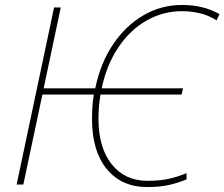

<svg xmlns="http://www.w3.org/2000/svg" viewBox="-20 -744 905 774"><path d="M573 10Q470 10 410.5 -62.5Q351 -135 351 -263Q351 -288 352.5 -313Q354 -338 358 -363H151L74 0H47L198 -714H225L156 -388H364Q385 -490 436 -565.5Q487 -641 558.5 -682.5Q630 -724 714 -724Q800 -724 865 -687L853 -662Q820 -683 784 -691Q748 -699 714 -699Q637 -699 570.5 -661Q504 -623 457 -553Q410 -483 390 -388H718L712 -363H385Q381 -339 379 -315Q377 -291 377 -266Q377 -148 430.5 -81.5Q484 -15 575 -15Q624 -15 661.5 -23.5Q699 -32 732 -46V-21Q699 -7 662 1.5Q625 10 573 10Z"/></svg>

Font: Noto Sans Disp Thin
Style: Italic
Weight: 100
Italic angle: -12°
Designer: Monotype Design Team
Foundry: Monotype Imaging Inc.
Version: Version 2.000;GOOG;noto-source:20170915:90ef993387c0